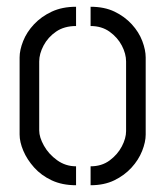

<svg xmlns="http://www.w3.org/2000/svg" viewBox="-20 -547 487 568"><path d="M205 1Q164 1 133 -13.5Q102 -28 81 -51.5Q60 -75 49 -101Q38 -127 38 -149V-377Q38 -399 48.5 -425.5Q59 -452 80.5 -475Q102 -498 133 -512.5Q164 -527 205 -527V-470Q170 -470 146 -453.5Q122 -437 109 -412.5Q96 -388 96 -365V-161Q96 -141 110 -116Q124 -91 149 -73Q174 -55 205 -55ZM248 1V-55Q281 -55 304.5 -72.5Q328 -90 340.5 -114Q353 -138 353 -159V-365Q353 -388 340.5 -412Q328 -436 304.5 -453Q281 -470 248 -470V-527Q289 -527 319 -512.5Q349 -498 370 -475Q391 -452 401 -425.5Q411 -399 411 -377V-149Q411 -127 400.5 -100.5Q390 -74 369 -51Q348 -28 318 -13.5Q288 1 248 1Z"/></svg>

Font: Stick No Bills ExtraLight Light
Style: Regular
Weight: 300
Version: Version 2.000